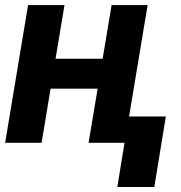

<svg xmlns="http://www.w3.org/2000/svg" viewBox="-22 -566 716 761"><path d="M433.2 -333.2 413.5 -214.6H129.1L148.2 -333.2ZM233.6 -545.9 142.8 0H-1.6L89.3 -545.9ZM563.1 -545.9 472.3 0H329.1L420.3 -545.9ZM635.4 -104.5 589.6 175.2H443L488.5 -104.5Z"/></svg>

Font: Inter Tight
Style: Italic
Weight: 400
Italic angle: -9.39999°
Designer: Rasmus Andersson
Foundry: rsms
Version: Version 3.002